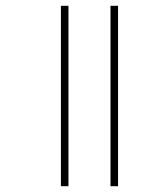

<svg xmlns="http://www.w3.org/2000/svg" viewBox="-20 -642 534 662"><path d="M361 -622H387V0H361ZM190 -622H216V0H190Z"/></svg>

Font: Noto Sans Devanagari UI Condensed Thin
Style: Regular
Weight: 100
Width: 3
Designer: Jelle Bosma - Monotype Design Team
Foundry: Monotype Imaging Inc.
Version: Version 2.004; ttfautohint (v1.8.4.7-5d5b)